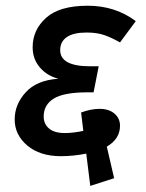

<svg xmlns="http://www.w3.org/2000/svg" viewBox="-20 -602 499 654"><path d="M318.8 -231.2Q351.2 -231.2 370 -215Q388.8 -198.8 388.8 -173.8Q388.8 -128.8 343.8 -102.5L368.8 5L287.5 31.2L273.8 -78.8Q230 -70 187.5 -70Q116.2 -70 73.1 -106.2Q30 -142.5 30 -195Q30 -246.2 67.5 -287.5Q105 -328.8 178.8 -333.8Q140 -343.8 115.6 -372.5Q91.2 -401.2 91.2 -441.2Q91.2 -500 136.9 -541.2Q182.5 -582.5 278.8 -582.5Q372.5 -582.5 442.5 -530L388.8 -457.5Q362.5 -472.5 336.9 -481.9Q311.2 -491.2 275 -491.2Q230 -491.2 207.5 -475.6Q185 -460 185 -431.2Q185 -376.2 287.5 -376.2H316.2L298.8 -287.5H277.5Q197.5 -287.5 163.1 -266.2Q128.8 -245 128.8 -205Q128.8 -180 146.9 -164.4Q165 -148.8 201.2 -148.8Q228.8 -148.8 263.8 -156.2L256.2 -218.8Q290 -231.2 318.8 -231.2Z"/></svg>

Font: Cambay
Style: Bold Italic
Weight: 700
Italic angle: -11°
Designer: Pooja Saxena
Foundry: Pooja Saxena
Version: Version 1.006;PS 001.006;hotconv 1.0.70;makeotf.lib2.5.58329